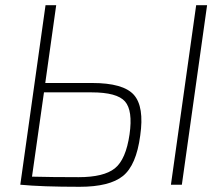

<svg xmlns="http://www.w3.org/2000/svg" viewBox="-20 -710 859 738"><path d="M154 -391H334Q454 -391 494.5 -345.5Q535 -300 519 -189Q504 -75 452.5 -33.5Q401 8 286 8Q140 8 58 0L155 -690H196ZM776 -690 679 0H637L734 -690ZM149 -355 103 -31Q179 -29 282 -29Q379 -29 421.5 -63Q464 -97 478 -194Q491 -285 460.5 -320Q430 -355 332 -355Z"/></svg>

Font: Exo 2.0 Extra Light
Style: Italic
Weight: 250
Italic angle: -8°
Designer: Natanael Gama
Version: Version 1.001;PS 001.001;hotconv 1.0.70;makeotf.lib2.5.58329